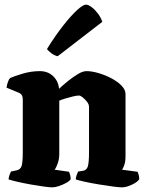

<svg xmlns="http://www.w3.org/2000/svg" viewBox="-20 -806 622 826"><path d="M205 0Q194 0 168 -3.5Q142 -7 111.5 -12.5Q81 -18 55 -24Q29 -30 17 -34Q17 -42 20.5 -52Q24 -62 27 -68L51 -73Q67 -76 72.5 -90.5Q78 -105 78 -153V-379Q78 -400 61 -407L8 -429Q10 -443 14.5 -454.5Q19 -466 23 -470Q40 -478 77 -489Q114 -500 151 -500Q186 -500 208.5 -478.5Q231 -457 234 -424Q250 -439 271.5 -456.5Q293 -474 314.5 -487Q336 -500 352 -500Q375 -500 404 -491.5Q433 -483 459.5 -469Q486 -455 503 -437.5Q520 -420 520 -401V-133Q520 -112 515 -97Q510 -82 505 -76L572 -67Q574 -63 576.5 -54Q579 -45 579 -35Q572 -23 547.5 -11.5Q523 0 505 0Q494 0 466.5 -3.5Q439 -7 406 -12.5Q373 -18 345.5 -24Q318 -30 306 -34Q306 -42 309.5 -52Q313 -62 316 -68L336 -71Q352 -73 357.5 -89Q363 -105 363 -153V-346Q363 -357 354.5 -368Q346 -379 336 -387Q326 -395 320 -395Q310 -395 293.5 -391Q277 -387 260.5 -382Q244 -377 235 -373V-143Q235 -122 228.5 -103.5Q222 -85 215 -76L277 -67Q279 -63 281.5 -54Q284 -45 284 -35Q279 -27 264.5 -19Q250 -11 233.5 -5.5Q217 0 205 0ZM228 -564Q212 -568 199.5 -578Q187 -588 182 -595Q218 -653 251.5 -695.5Q285 -738 311 -762Q337 -786 350 -786Q360 -786 374 -775.5Q388 -765 401 -748Q414 -731 420 -712Z"/></svg>

Font: Texturina 72pt Black
Style: Regular
Weight: 900
Designer: Guillermo Torres Carreño
Foundry: Omnibus-Type
Version: Version 1.002; ttfautohint (v1.8.3)